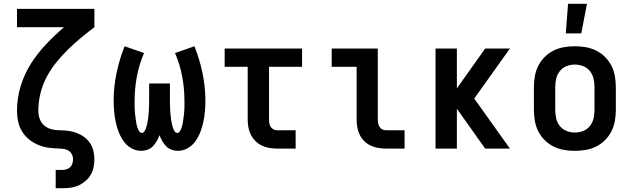

<svg xmlns="http://www.w3.org/2000/svg" viewBox="-20 -787 3340 1017"><path d="M275 210V113H311Q322 113 333 109.5Q344 106 352 98Q360 90 363.5 79Q367 68 367 56Q367 44 361.5 32Q356 20 345 12.5Q334 5 321.5 2.5Q309 0 296 0Q267 -1 238.5 -4.5Q210 -8 183.5 -19Q157 -30 134.5 -48Q112 -66 97 -90.5Q82 -115 76 -143Q70 -171 70 -200Q70 -266 89 -329.5Q108 -393 143 -448.5Q178 -504 223.5 -552Q269 -600 319 -643H70V-740H480V-643Q443 -615 407.5 -585.5Q372 -556 339 -523.5Q306 -491 277 -455Q248 -419 226.5 -378Q205 -337 194 -291.5Q183 -246 183 -200Q183 -178 190.5 -157Q198 -136 214.5 -122Q231 -108 252.5 -102.5Q274 -97 296 -97Q319 -97 341.5 -94Q364 -91 385.5 -83Q407 -75 425.5 -61.5Q444 -48 456.5 -29.5Q469 -11 474.5 11.5Q480 34 480 56Q480 78 475.5 99.5Q471 121 460 139.5Q449 158 432 172.5Q415 187 395.5 195.5Q376 204 354.5 207Q333 210 311 210Z M922 12Q905 12 888.5 6Q872 0 860 -12.5Q848 -25 839.5 -40Q831 -55 825 -71Q819 -55 810.5 -40Q802 -25 790 -12.5Q778 0 761.5 6Q745 12 728 12Q700 12 675 -2.5Q650 -17 634 -40Q618 -63 608 -89.5Q598 -116 592.5 -143Q587 -170 584.5 -198Q582 -226 582 -254Q582 -328 597.5 -401Q613 -474 640 -542L743 -506Q717 -446 705 -382Q693 -318 693 -253Q693 -245 693 -237.5Q693 -230 693 -222.5Q693 -215 693.5 -207.5Q694 -200 694.5 -192.5Q695 -185 696 -177.5Q697 -170 698 -162.5Q699 -155 700 -147.5Q701 -140 702.5 -132.5Q704 -125 706 -117.5Q708 -110 711 -103Q714 -96 719 -89.5Q724 -83 731 -83Q739 -83 744 -90Q749 -97 752 -104.5Q755 -112 757 -120Q759 -128 760.5 -136Q762 -144 763.5 -152Q765 -160 765.5 -168Q766 -176 767 -184Q768 -192 768.5 -200Q769 -208 769 -216.5Q769 -225 769.5 -233Q770 -241 770 -249Q770 -257 770 -265V-345H880V-265Q880 -257 880 -249Q880 -241 880.5 -233Q881 -225 881 -216.5Q881 -208 881.5 -200Q882 -192 883 -184Q884 -176 884.5 -168Q885 -160 886.5 -152Q888 -144 889.5 -136Q891 -128 893 -120Q895 -112 898 -104.5Q901 -97 906 -90Q911 -83 919 -83Q926 -83 931 -89.5Q936 -96 939 -103Q942 -110 944 -117.5Q946 -125 947.5 -132.5Q949 -140 950 -147.5Q951 -155 952 -162.5Q953 -170 954 -177.5Q955 -185 955.5 -192.5Q956 -200 956.5 -207.5Q957 -215 957 -222.5Q957 -230 957 -237.5Q957 -245 957 -253Q957 -318 945 -382Q933 -446 907 -506L1010 -542Q1037 -474 1052.5 -401Q1068 -328 1068 -254Q1068 -226 1065.5 -198Q1063 -170 1057.5 -143Q1052 -116 1042 -89.5Q1032 -63 1016 -40Q1000 -17 975 -2.5Q950 12 922 12Z M1546 0H1447Q1427 0 1406 -3.5Q1385 -7 1366.5 -16Q1348 -25 1333 -40Q1318 -55 1308.5 -74Q1299 -93 1295.5 -113.5Q1292 -134 1292 -155V-433H1170V-530H1580V-433H1405V-155Q1405 -145 1406.5 -134.5Q1408 -124 1413.5 -115.5Q1419 -107 1428 -102Q1437 -97 1447 -97H1546Z M2123 0H2024Q2003 0 1982.5 -3.5Q1962 -7 1943 -16Q1924 -25 1909 -40Q1894 -55 1885 -74Q1876 -93 1872.5 -113.5Q1869 -134 1869 -155V-433H1737V-530H1981V-155Q1981 -145 1983 -134.5Q1985 -124 1990 -115.5Q1995 -107 2004.5 -102Q2014 -97 2024 -97H2123Z M2550 0 2400 -211V0H2287V-530H2400V-319L2550 -530H2681L2492 -265L2681 0Z M3025 12Q2996 12 2967 7Q2938 2 2912 -11Q2886 -24 2865 -45Q2844 -66 2831 -92Q2818 -118 2813 -147Q2808 -176 2808 -205V-325Q2808 -354 2813 -383Q2818 -412 2831 -438Q2844 -464 2865 -485Q2886 -506 2912 -519Q2938 -532 2967 -537Q2996 -542 3025 -542Q3054 -542 3083 -537Q3112 -532 3138 -519Q3164 -506 3185 -485Q3206 -464 3219 -438Q3232 -412 3237 -383Q3242 -354 3242 -325V-205Q3242 -176 3237 -147Q3232 -118 3219 -92Q3206 -66 3185 -45Q3164 -24 3138 -11Q3112 2 3083 7Q3054 12 3025 12ZM3025 -85Q3048 -85 3069.5 -93.5Q3091 -102 3105 -120Q3119 -138 3124 -160Q3129 -182 3129 -205V-325Q3129 -348 3124 -370Q3119 -392 3105 -410Q3091 -428 3069.5 -436.5Q3048 -445 3025 -445Q3002 -445 2980.5 -436.5Q2959 -428 2945 -410Q2931 -392 2926 -370Q2921 -348 2921 -325V-205Q2921 -182 2926 -160Q2931 -138 2945 -120Q2959 -102 2980.5 -93.5Q3002 -85 3025 -85ZM2977 -610 2989 -767H3089L3059 -610Z"/></svg>

Font: Lode
Style: Bold
Weight: 700
Monospace: yes
Designer: Belleve Invis
Foundry: Belleve Invis
Version: Version 29.2.0; ttfautohint (v1.8.3)